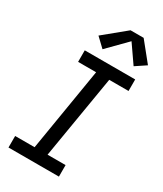

<svg xmlns="http://www.w3.org/2000/svg" viewBox="-238 -1065 981 1154"><g transform="rotate(30 253.0 -488.5)"><path d="M27 0V-80H162L257 -655H132V-735H482V-655H348L252 -80H377V0ZM221 -794 159 -853 310 -977H401L506 -847L434 -799L348 -923Z"/></g></svg>

Font: Iosevka Slab Medium
Style: Italic
Weight: 500
Italic angle: -9°
Monospace: yes
Designer: Belleve Invis
Foundry: Belleve Invis
Version: Version 11.1.0; ttfautohint (v1.8.3)